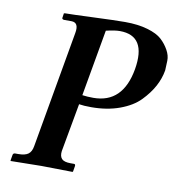

<svg xmlns="http://www.w3.org/2000/svg" viewBox="-75 -728 787 802"><g transform="rotate(10 318.5 -326.5)"><path d="M318.8 -604 269 -321.8Q290 -318.8 315.9 -318.8Q440.9 -318.8 466.8 -466.8Q491.7 -612.8 377 -612.8Q355 -612.8 318.8 -604ZM107.9 -77.1 194.8 -571.8Q203.6 -617.7 170.9 -618.2H140.1Q135.3 -618.2 132.6 -620.6Q129.9 -623 130.9 -626L133.8 -645L139.2 -646Q165 -646 258.1 -649.9Q351.1 -653.8 392.1 -653.8Q447.3 -653.8 488 -641.8Q528.8 -629.9 548.8 -611.3Q568.8 -592.8 581.5 -569.8Q594.2 -546.9 593.5 -524.9Q592.8 -502.9 591.8 -483.9Q585.9 -448.7 567.9 -415.3Q549.8 -381.8 518.8 -349.9Q487.8 -317.9 434.3 -298.3Q380.9 -278.8 314 -278.8Q281.7 -278.8 262.2 -282.2L225.1 -77.1Q222.2 -55.2 232.2 -44.2Q242.2 -33.2 270 -33.2H284.2Q291.5 -33.2 290 -23.9L286.1 -1L284.2 1Q187 -1 151.9 -1L22 1L21 -1L24.9 -23.9Q25.9 -32.7 34.2 -33.2H47.9Q76.7 -33.2 90.3 -43.2Q104 -53.2 107.9 -77.1Z"/></g></svg>

Font: Linux Libertine O
Style: Semibold Italic
Weight: 600
Italic angle: -11.5°
Designer: Philipp H. Poll
Foundry: Philipp H. Poll
Version: Version 5.1.2